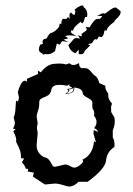

<svg xmlns="http://www.w3.org/2000/svg" viewBox="-20 -680 484 699"><path d="M231.9 -1Q226.6 -1 221.2 -2.7Q215.8 -4.4 209.5 -6.3Q203.1 -8.3 195.8 -10Q188.5 -11.7 179.2 -11.7L143.6 -8.3L99.6 -37.1L103.5 -51.3L80.6 -55.7L82.5 -62.5Q82.5 -65.9 79.1 -65.9L74.2 -64.9Q71.3 -77.6 59.6 -88.9L67.9 -103L56.6 -104Q56.6 -120.1 53.7 -129.9Q49.3 -143.6 41.5 -157.7Q38.6 -162.6 38.6 -167L39.1 -170.9Q39.1 -181.2 28.3 -202.1L37.1 -210L27.3 -211.4Q34.2 -224.1 34.2 -233.9L29.8 -252.9Q29.8 -254.4 30.8 -255.6Q31.7 -256.8 32.7 -260.3Q33.7 -263.7 34.9 -270.3Q36.1 -276.9 36.6 -289.6Q37.6 -314 40 -314L43.9 -310.1Q44.9 -310.1 46.9 -314.9Q48.8 -319.8 48.8 -326.7L44.9 -344.2Q47.9 -357.9 55.2 -372.1Q62.5 -386.2 70.3 -386.2Q74.2 -386.2 78.1 -382.3V-393.1L118.2 -410.6V-422.4L128.9 -416.5Q148.4 -443.4 173.8 -447.3L193.4 -448.7Q211.4 -448.7 220.2 -445.3L232.9 -449.7Q239.3 -443.4 248 -443.4Q256.3 -443.4 267.6 -450.7Q267.6 -431.6 281.7 -431.6L286.6 -432.1Q294.9 -432.1 300.3 -429.2Q307.1 -424.8 316.9 -412.6Q320.3 -407.7 325.2 -404.8Q335 -400.4 341.8 -377.4L363.3 -367.7Q363.3 -354.5 368.9 -347.4Q374.5 -340.3 374.5 -335L374 -330.1Q374 -319.3 387.7 -302.7L384.3 -291.5L384.8 -272L396.5 -252.4L397.9 -238.8Q397.9 -222.2 390.6 -205.6V-180.2Q397 -168 397 -152.8L396.5 -145Q369.1 -127.4 366.2 -96.2Q363.3 -64.9 298.8 -18.1H265.6Q250 -1 231.9 -1ZM250 -69.8Q259.8 -69.8 271.2 -78.9Q282.7 -87.9 282.7 -93.3Q282.7 -96.2 279.3 -98.1Q318.8 -116.7 322.3 -166.5L329.6 -161.6L320.3 -192.9L321.3 -206.5L337.4 -199.7Q333 -210.4 322.3 -213.4Q331.5 -224.1 331.5 -235.8Q331.5 -247.6 322.3 -258.3L323.2 -267.1Q323.2 -275.4 319.6 -280.3Q315.9 -285.2 315.9 -294.9L316.4 -304.7Q316.4 -312 311.3 -316.2Q306.2 -320.3 299.6 -323.7Q293 -327.1 287.4 -331.3Q281.7 -335.4 280.8 -343.3Q278.8 -357.9 250 -361.8L250.5 -357.4Q250.5 -338.4 216.8 -338.4Q228.5 -344.2 228.5 -349.6Q228.5 -353 224.1 -356Q241.2 -357.9 242.2 -359.9Q242.2 -362.8 232.4 -366.7V-373.5L224.6 -367.7Q212.9 -371.1 196.8 -371.1Q169.9 -371.1 167 -353.5Q164.1 -339.4 156.7 -334.2Q149.4 -329.1 141.8 -326.4Q134.3 -323.7 128.4 -319.8Q122.6 -315.9 122.6 -304.7L123 -304.2Q123 -290 118.2 -276.1Q113.3 -262.2 113.3 -255.9L117.2 -231.9L114.3 -215.3L117.2 -194.8L113.3 -151.4Q113.3 -123 139.2 -108.4Q150.9 -106 156.5 -100.1Q162.1 -94.2 165.3 -88.1Q168.5 -82 171.1 -77.4Q173.8 -72.8 180.7 -72.8L216.8 -81.1Q225.1 -81.1 234.9 -75.4Q244.6 -69.8 250 -69.8ZM232.9 -341.3Q248 -344.2 248 -359.9Q240.7 -355 229 -354.5L232.9 -352.1Q230.5 -344.7 223.1 -340.3ZM136.2 -520 134.8 -527.8Q134.8 -538.6 149.4 -539.6Q160.2 -560.5 166.5 -560.5H167Q168.9 -560.5 173.8 -563.2Q178.7 -565.9 183.8 -570.3Q189 -574.7 192.9 -579.8Q196.8 -585 196.8 -589.8L196.3 -593.8L203.1 -592.8Q203.6 -611.8 211.9 -611.8L217.8 -610.8Q224.6 -610.8 227.5 -619.6L233.4 -609.9L232.9 -628.9L238.8 -634.8Q245.1 -626 249.5 -626Q253.9 -626 253.9 -639.2V-642.6L249.5 -643.1L262.2 -653.3Q274.9 -660.2 279.3 -660.2Q284.2 -660.2 284.2 -655.3V-654.3Q297.9 -645 297.9 -627.9L296.9 -618.2H289.6Q284.2 -595.2 279.3 -595.2Q276.4 -595.2 274.4 -601.1Q246.6 -581.1 246.6 -568.8L238.3 -569.3L239.3 -560.1L260.7 -546.4Q249.5 -551.3 233.9 -551.3Q224.6 -551.3 216.8 -548.3L229 -540.5L210.9 -535.6L229.5 -527.3L206.1 -530.3L197.3 -517.1L187 -521.5L180.2 -493.7Q166 -482.4 152.8 -482.4L144.5 -483.4L138.2 -481L132.8 -486.3Q121.6 -490.2 121.6 -500Q121.6 -508.3 126.5 -517.6ZM247.1 -536.1Q251 -541.5 259.8 -541.5L271.5 -539.6L263.2 -551.8L275.4 -547.9Q277.8 -547.9 277.8 -549.8L276.9 -554.2Q276.9 -556.6 279.8 -558.8Q282.7 -561 286.4 -563.2Q290 -565.4 293 -567.9Q295.9 -570.3 295.9 -573.2Q295.9 -577.1 291 -581.5L306.2 -580.6Q324.2 -611.3 334.5 -611.3L339.8 -610.8Q346.7 -610.8 352.1 -622.1H333.5L354.5 -632.3L359.9 -630.4Q362.3 -630.4 367.2 -633.8Q372.1 -637.2 377.7 -641.6Q383.3 -646 389.6 -649.4Q396 -652.8 401.4 -652.8Q401.9 -652.8 404.5 -650.9Q407.2 -648.9 410.6 -646.2Q414.1 -643.6 416.7 -641.1Q419.4 -638.7 419.4 -637.7Q419.4 -630.4 415.8 -625Q412.1 -619.6 408 -615.2Q403.8 -610.8 400.1 -607.7Q396.5 -604.5 396.5 -601.6V-601.1Q368.7 -581.1 368.7 -568.8L360.4 -569.3Q357.4 -544.9 347.2 -544.9L339.8 -547.4L333 -535.6L328.1 -537.6Q322.3 -537.6 314.9 -522.5Q301.3 -520.5 301.3 -518.1L308.6 -515.1L288.1 -494.6Q286.1 -482.4 273.4 -482.4L266.6 -483.4V-499.5L254.9 -486.3Q236.3 -491.7 229 -515.6Z"/></svg>

Font: Truetypewriter PolyglOTT
Style: Regular
Weight: 400
Designer: Sergey Beatoff a.k.a. Sam_T
Version: Version 3.76